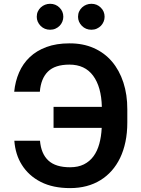

<svg xmlns="http://www.w3.org/2000/svg" viewBox="-20 -961 730 991"><path d="M341.6 9.9Q253.6 9.9 191.1 -21.7Q158.4 -38.4 134.1 -60.7Q109.7 -83.1 92.7 -110.3Q75.6 -137.4 66.1 -168.7Q56.5 -199.9 54 -234.7H186.4Q192.1 -167.3 229.6 -132.5Q267 -97.7 341.6 -97.7Q383.2 -97.7 413 -112.6Q442.8 -127.5 462.5 -154.3Q482.2 -181.1 492.5 -218.6Q502.8 -256 505 -301.1H256.4V-409.4H505.7Q503.2 -512.8 460.6 -570.3Q418.3 -627.5 338.4 -627.5Q263.8 -627.5 227.5 -591.6Q191.1 -555.8 185.7 -487.6H53.3Q58.6 -541.2 78.5 -587Q98.4 -632.8 133.7 -666.2Q169 -699.6 220 -718.4Q271 -737.2 338.4 -737.2Q408 -737.6 463.6 -713.1Q519.2 -688.6 557.7 -643.5Q596.2 -598.4 616.8 -535.3Q637.4 -472.3 637.1 -396.3V-328.8Q637.1 -274.9 627.5 -229Q617.9 -183.2 600 -146Q582 -108.7 556.5 -79.9Q530.9 -51.1 499.3 -31.6Q432.5 9.9 341.6 9.9ZM238.6 -807.5Q209.5 -807.5 189.6 -827.4Q169.7 -848 169.7 -874.3Q169.7 -889.6 175.4 -901.8Q181.1 -914.1 190.7 -922.9Q200.3 -931.8 212.7 -936.6Q225.1 -941.4 238.6 -941.4Q267.4 -941.4 286.9 -921.9Q306.8 -902.7 306.8 -874.3Q306.8 -861.5 301.8 -849.4Q296.9 -837.4 288 -828.1Q279.1 -818.9 266.5 -813.2Q253.9 -807.5 238.6 -807.5ZM451.7 -807.5Q422.6 -807.5 402.7 -827.4Q382.8 -848 382.8 -874.3Q382.8 -889.6 388.5 -901.8Q394.2 -914.1 403.8 -922.9Q413.4 -931.8 425.8 -936.6Q438.2 -941.4 451.7 -941.4Q480.5 -941.4 500 -921.9Q519.9 -902.7 519.9 -874.3Q519.9 -861.5 514.9 -849.4Q509.9 -837.4 501.1 -828.1Q492.2 -818.9 479.6 -813.2Q467 -807.5 451.7 -807.5Z"/></svg>

Font: Linik Sans SemiBold
Style: Regular
Weight: 600
Designer: Fonts by Rasmus Andersson / Changes by Cristiano Sobral with parts from Marc Monis
Foundry: rsms
Version: Version 3.020; ttfautohint (v1.6)